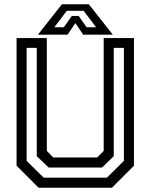

<svg xmlns="http://www.w3.org/2000/svg" viewBox="-20 -878 704 898"><path d="M160.5 0 57.5 -103V-700H199V-172L229.5 -141.5H434.5L465 -172V-700H606.5V-103L503.5 0ZM184.5 -47H480L559.5 -125.5V-654H512V-147.5L457.5 -94.5H207.5L152 -147.5V-654H104.5V-125.5ZM269.5 -858H395.5L507.5 -716H369L332.5 -770L296 -716H157.5ZM292.5 -827.5 234 -750.5H278.5L316 -803.5H348L385 -750.5H429.5L371 -827.5Z"/></svg>

Font: Tourney Thin Medium
Style: Regular
Weight: 500
Version: Version 1.015